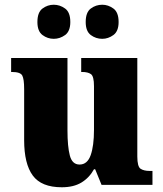

<svg xmlns="http://www.w3.org/2000/svg" viewBox="-20 -781 689 811"><path d="M241 10Q155 10 118.5 -39.5Q82 -89 82 -189V-405Q82 -447 74 -462Q66 -477 30 -477H27V-536H265V-230Q265 -162 275 -124Q285 -86 316 -86Q349 -86 363 -125.5Q377 -165 377 -233V-417Q377 -459 364 -468Q351 -477 327 -477H323V-536H560V-120Q560 -77 574 -68Q588 -59 612 -59H624V0H409L382 -66H377Q357 -30 324 -10Q291 10 241 10ZM412 -617Q385 -617 363.5 -633Q342 -649 342 -688Q342 -729 363.5 -745Q385 -761 412 -761Q437 -761 459 -745Q481 -729 481 -688Q481 -649 459 -633Q437 -617 412 -617ZM207 -617Q181 -617 159.5 -633Q138 -649 138 -688Q138 -729 159.5 -745Q181 -761 207 -761Q233 -761 255 -745Q277 -729 277 -688Q277 -649 255 -633Q233 -617 207 -617Z"/></svg>

Font: Noto Serif Armenian SemiCondensed Black
Style: Regular
Weight: 900
Width: 4
Designer: Monotype Design Team
Foundry: Monotype Imaging Inc.
Version: Version 2.008; ttfautohint (v1.8.4.7-5d5b)